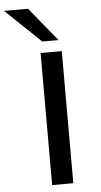

<svg xmlns="http://www.w3.org/2000/svg" viewBox="-109 -983 538 1021"><g transform="rotate(-5 160.0 -472.5)"><path d="M127 0V-705H240V0ZM141 -765 -47 -945H81L228 -765Z"/></g></svg>

Font: Nunito Sans 7pt Expanded Medium
Style: Regular
Weight: 500
Width: 7
Designer: Vernon Adams
Foundry: Vernon Adams
Version: Version 3.101;gftools[0.9.27]